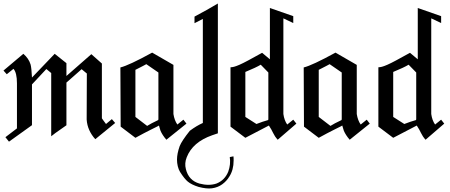

<svg xmlns="http://www.w3.org/2000/svg" viewBox="-20 -777 2584 1103"><path d="M641.6 -70.5 622.6 -92.6 588.9 -64.7Q578.9 -78.4 572.6 -86.8Q566.3 -95.3 565.3 -97.4V-412.1L504.7 -465.8L361.6 -340.5V-414.2L294.2 -467.9L163.7 -331.6Q161.1 -386.3 155.8 -406.3Q145.3 -441.1 114.2 -467.9L0 -371.6L18.9 -350.5L57.4 -381.6Q77.4 -359.5 77.4 -297.9V-39.5L11.1 11.1L31.6 36.8L163.7 -57.9V-292.1L246.3 -380.5L274.2 -357.4V5.8Q278.9 0 361.6 -57.4V-302.6L448.9 -379.5L478.9 -354.7L477.9 -90.5Q480 -57.9 492.9 -29.5Q505.8 -1.1 527.4 22.6Z M1051.1 -66.8 1033.7 -89.5 998.9 -61.6Q982.1 -85.3 976.3 -122.1V-404.2L854.2 -474.7Q720 -401.1 671.6 -389.5L673.2 -49.5L757.9 14.7Q811.6 -14.7 843.2 -30.3Q874.7 -45.8 883.7 -50.5L893.2 -55.8Q895.8 -46.8 897.9 -39.5Q900 -32.1 902.1 -25.8Q912.6 -1.1 935.8 25.8ZM890 -90.5 888.9 -89.5V-87.4Q845.3 -66.8 825.3 -53.7L757.9 -105.3V-375.8Q785.8 -389.5 801.1 -397.9Q816.3 -406.3 820.5 -408.4L890 -360.5Z M1321.1 121.1 1300 125.3Q1306.3 167.9 1291.1 209.5Q1271.1 258.4 1223.7 277.4Q1180 292.1 1125.3 277.4Q1063.7 259.5 1047.9 194.7Q1038.9 161.1 1052.6 126.8Q1086.3 39.5 1198.9 0L1231.6 -11.1V-756.8Q1200 -737.9 1167.1 -719.5Q1134.2 -701.1 1097.4 -681.6V-643.7L1145.3 -668.4V-70.5Q1127.4 -62.6 1108.9 -51.6Q1090.5 -40.5 1070.5 -25.8Q1024.2 32.1 1012.1 62.6Q996.8 106.3 996.8 140Q996.8 158.9 1001.3 177.9Q1005.8 196.8 1014.2 210.5Q1040 251.1 1058.9 266.3Q1080.5 284.2 1121.1 296.8Q1166.8 308.9 1197.9 304.7Q1231.6 300 1256.8 281.6Q1282.1 263.2 1297.4 237.4Q1322.1 199.5 1322.1 145.3Q1322.1 140 1322.1 133.2Q1322.1 126.8 1321.1 121.1Z M1682.6 -66.8 1664.7 -89.5 1630 -61.6Q1613.2 -85.3 1607.9 -122.1V-671.6L1664.7 -644.7V-684.2L1530.5 -731.1H1529.5L1530.5 -730V-436.3L1485.8 -473.7Q1437.4 -446.8 1406.1 -430Q1374.7 -413.2 1355.3 -404.7Q1335.8 -396.3 1324.5 -393.4Q1313.2 -390.5 1304.2 -390.5V-49.5L1389.5 14.7L1524.7 -55.8Q1532.6 -43.7 1538.4 -33.7Q1544.2 -23.7 1548.9 -13.4Q1553.7 -3.2 1560 6.3Q1566.3 15.8 1575.3 25.8ZM1521.6 -90.5 1520.5 -89.5V-87.4Q1504.7 -83.2 1487.9 -77.4Q1471.1 -71.6 1453.2 -64.7L1389.5 -105.3V-363.7Q1452.1 -389.5 1477.9 -405.3L1521.6 -360.5Z M2104.2 -66.8 2086.8 -89.5 2052.1 -61.6Q2035.3 -85.3 2029.5 -122.1V-404.2L1907.4 -474.7Q1773.2 -401.1 1724.7 -389.5L1726.3 -49.5L1811.1 14.7Q1864.7 -14.7 1896.3 -30.3Q1927.9 -45.8 1936.8 -50.5L1946.3 -55.8Q1948.9 -46.8 1951.1 -39.5Q1953.2 -32.1 1955.3 -25.8Q1965.8 -1.1 1988.9 25.8ZM1943.2 -90.5 1942.1 -89.5V-87.4Q1898.4 -66.8 1878.4 -53.7L1811.1 -105.3V-375.8Q1838.9 -389.5 1854.2 -397.9Q1869.5 -406.3 1873.7 -408.4L1943.2 -360.5Z M2532.1 -66.8 2514.2 -89.5 2479.5 -61.6Q2462.6 -85.3 2457.4 -122.1V-671.6L2514.2 -644.7V-684.2L2380 -731.1H2378.9L2380 -730V-436.3L2335.3 -473.7Q2286.8 -446.8 2255.5 -430Q2224.2 -413.2 2204.7 -404.7Q2185.3 -396.3 2173.9 -393.4Q2162.6 -390.5 2153.7 -390.5V-49.5L2238.9 14.7L2374.2 -55.8Q2382.1 -43.7 2387.9 -33.7Q2393.7 -23.7 2398.4 -13.4Q2403.2 -3.2 2409.5 6.3Q2415.8 15.8 2424.7 25.8ZM2371.1 -90.5 2370 -89.5V-87.4Q2354.2 -83.2 2337.4 -77.4Q2320.5 -71.6 2302.6 -64.7L2238.9 -105.3V-363.7Q2301.6 -389.5 2327.4 -405.3L2371.1 -360.5Z"/></svg>

Font: MM Bagan
Style: Regular
Weight: 400
Designer: Khon Soe Zaw Thu
Version: Version 1.00 July 10, 2016, initial release